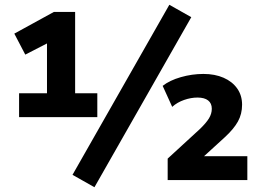

<svg xmlns="http://www.w3.org/2000/svg" viewBox="-20 -755 1093 805"><path d="M60 -264V-364H177V-594L224 -597L86 -526L40 -614L206 -705H295V-364H388V-264ZM376 30 284 -22 690 -735 782 -683ZM683 0V-90L818 -214Q844 -239 856 -258.5Q868 -278 868 -299Q868 -322 852.5 -334Q837 -346 808 -346Q781 -346 752 -336Q723 -326 702 -307L662 -395Q691 -418 738 -431.5Q785 -445 833 -445Q881 -445 917.5 -429Q954 -413 974.5 -384Q995 -355 995 -316Q995 -277 977.5 -245.5Q960 -214 923 -180L831 -96V-100H1017V0Z"/></svg>

Font: Nunito Sans 10pt ExtraBold
Style: Regular
Weight: 800
Designer: Vernon Adams
Foundry: Vernon Adams
Version: Version 3.101;gftools[0.9.27]